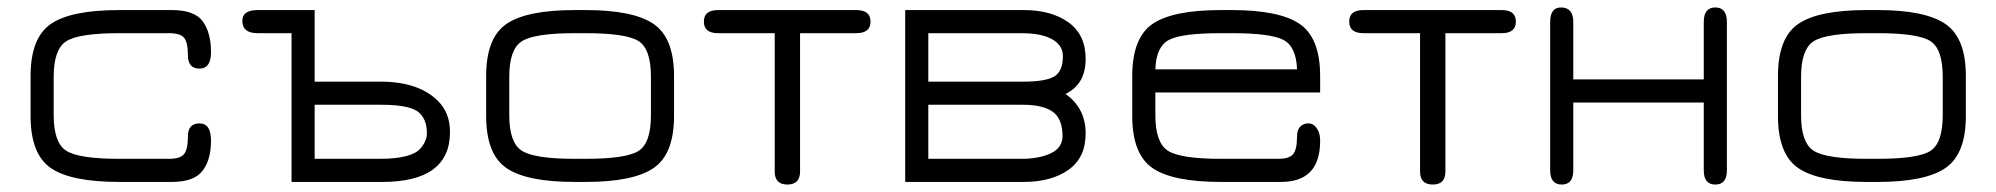

<svg xmlns="http://www.w3.org/2000/svg" viewBox="-20 -488 5355 515"><path d="M441 0H300Q170 0 116 -37.5Q62 -75 62 -177V-284Q62 -386 116 -423.5Q170 -461 300 -461H441Q502 -461 524 -430.5Q546 -400 546 -348Q546 -304 515 -304Q484 -304 484 -340Q484 -375 473.5 -387Q463 -399 434 -399H300Q192 -399 158 -377.5Q124 -356 124 -282V-179Q124 -105 158 -83.5Q192 -62 300 -62H434Q463 -62 473.5 -74.5Q484 -87 484 -122Q484 -157 515 -157Q546 -157 546 -111Q546 -59 523 -29.5Q500 0 441 0Z M1005 0H762V-399H671Q630 -399 630 -432Q630 -461 671 -461H824V-269H1001Q1103 -269 1155 -217Q1187 -185 1187 -134Q1187 0 1005 0ZM824 -62H998Q1084 -62 1108 -90Q1125 -110 1125 -130Q1125 -164 1108 -182Q1087 -207 1004 -207H824Z M1551 0H1522Q1392 0 1338 -37.5Q1284 -75 1284 -177V-284Q1284 -386 1338 -423.5Q1392 -461 1522 -461H1551Q1679 -461 1733.5 -423.5Q1788 -386 1788 -284V-177Q1788 -75 1733.5 -37.5Q1679 0 1551 0ZM1522 -62H1551Q1659 -62 1692.5 -83Q1726 -104 1726 -179V-282Q1726 -357 1692.5 -378Q1659 -399 1551 -399H1522Q1414 -399 1380 -377.5Q1346 -356 1346 -282V-179Q1346 -105 1380 -83.5Q1414 -62 1522 -62Z M1906 -461H2277Q2315 -461 2315 -430Q2315 -399 2277 -399H2126V-28Q2126 7 2092 7Q2058 7 2058 -28V-399H1906Q1868 -399 1868 -430Q1868 -461 1906 -461Z M2408 0V-461H2726Q2800 -461 2846 -428Q2892 -395 2892 -330Q2892 -262 2838 -236Q2892 -198 2892 -130Q2892 -65 2846 -32.5Q2800 0 2726 0ZM2719 -399H2470V-269H2723Q2785 -269 2808 -283Q2831 -297 2831 -338Q2831 -366 2802.5 -382.5Q2774 -399 2719 -399ZM2723 -207H2470V-62H2719Q2768 -62 2799 -77Q2830 -92 2830 -123Q2830 -169 2804 -188Q2778 -207 2723 -207Z M3521 -284V-240H3079V-179Q3079 -105 3113 -83.5Q3147 -62 3255 -62H3409Q3438 -62 3448.5 -74.5Q3459 -87 3459 -122Q3459 -150 3481 -156Q3504 -162 3516 -137Q3521 -126 3521 -110Q3521 0 3416 0H3255Q3125 0 3071 -37.5Q3017 -75 3017 -177V-284Q3017 -386 3071 -423.5Q3125 -461 3255 -461H3284Q3412 -461 3466.5 -423.5Q3521 -386 3521 -284ZM3284 -399H3255Q3150 -399 3115.5 -381Q3081 -363 3079 -302H3459Q3457 -363 3422.5 -381Q3388 -399 3284 -399Z M3637 -461H4008Q4046 -461 4046 -430Q4046 -399 4008 -399H3857V-28Q3857 7 3823 7Q3789 7 3789 -28V-399H3637Q3599 -399 3599 -430Q3599 -461 3637 -461Z M4200 -213V-31Q4200 7 4169 7Q4138 7 4138 -31V-429Q4138 -468 4167 -468Q4200 -468 4200 -429V-275H4550V-429Q4550 -468 4581 -468Q4612 -468 4612 -429V-31Q4612 7 4581 7Q4550 7 4550 -31V-213Z M5016 0H4987Q4857 0 4803 -37.5Q4749 -75 4749 -177V-284Q4749 -386 4803 -423.5Q4857 -461 4987 -461H5016Q5144 -461 5198.5 -423.5Q5253 -386 5253 -284V-177Q5253 -75 5198.5 -37.5Q5144 0 5016 0ZM4987 -62H5016Q5124 -62 5157.5 -83Q5191 -104 5191 -179V-282Q5191 -357 5157.5 -378Q5124 -399 5016 -399H4987Q4879 -399 4845 -377.5Q4811 -356 4811 -282V-179Q4811 -105 4845 -83.5Q4879 -62 4987 -62Z"/></svg>

Font: Jura Medium
Style: Regular
Weight: 500
Designer: Daniel Johnson, Alexei Vanyashin
Foundry: Daniel Johnson
Version: Version 5.103